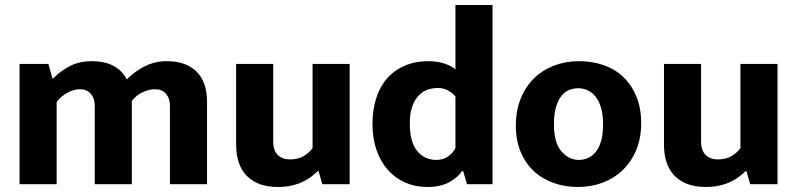

<svg xmlns="http://www.w3.org/2000/svg" viewBox="-20 -735 3180 766"><path d="M206 0H58V-480H173L190 -420Q222 -453 260 -472Q298 -491 345 -491Q448 -491 486 -418Q518 -451 558.5 -471Q599 -491 645 -491Q722 -491 764 -449.5Q806 -408 806 -328V0H658V-313Q658 -343 642 -361Q626 -379 599 -379Q575 -379 549 -367Q523 -355 506 -332V0H358V-313Q358 -343 342 -361Q326 -379 299 -379Q275 -379 249 -365Q223 -351 206 -328Z M1227 -480H1375V0H1266L1251 -52H1247Q1237 -42 1223 -31Q1209 -20 1189.5 -10.5Q1170 -1 1145 5Q1120 11 1088 11Q1010 11 966 -32Q922 -75 922 -159V-480H1070V-171Q1070 -134 1088.5 -116.5Q1107 -99 1136 -99Q1171 -99 1193.5 -113.5Q1216 -128 1227 -144Z M1797 -715H1945V0H1843L1828 -52H1823Q1809 -30 1774.5 -9.5Q1740 11 1684 11Q1637 11 1597 -6.5Q1557 -24 1528 -56.5Q1499 -89 1482.5 -135.5Q1466 -182 1466 -240Q1466 -297 1481 -343.5Q1496 -390 1524.5 -422.5Q1553 -455 1595 -473Q1637 -491 1690 -491Q1723 -491 1752.5 -481.5Q1782 -472 1797 -458ZM1797 -350Q1788 -362 1769 -373Q1750 -384 1727 -384Q1704 -384 1684 -376.5Q1664 -369 1648.5 -352Q1633 -335 1624 -308.5Q1615 -282 1615 -243Q1615 -168 1644.5 -132.5Q1674 -97 1721 -97Q1750 -97 1769.5 -112Q1789 -127 1797 -144Z M2538 -243Q2538 -184 2518.5 -137Q2499 -90 2465 -57Q2431 -24 2385 -6.5Q2339 11 2286 11Q2233 11 2187.5 -5.5Q2142 -22 2109 -53Q2076 -84 2057 -129.5Q2038 -175 2038 -233Q2038 -294 2057.5 -342Q2077 -390 2111 -423Q2145 -456 2191 -473.5Q2237 -491 2290 -491Q2343 -491 2388.5 -475Q2434 -459 2467 -427.5Q2500 -396 2519 -350Q2538 -304 2538 -243ZM2386 -238Q2386 -277 2378 -304.5Q2370 -332 2356 -349.5Q2342 -367 2324 -375Q2306 -383 2287 -383Q2268 -383 2250.5 -376Q2233 -369 2219.5 -352Q2206 -335 2198 -307.5Q2190 -280 2190 -238Q2190 -165 2220 -131Q2250 -97 2289 -97Q2308 -97 2325.5 -104.5Q2343 -112 2356.5 -128.5Q2370 -145 2378 -172Q2386 -199 2386 -238Z M2934 -480H3082V0H2973L2958 -52H2954Q2944 -42 2930 -31Q2916 -20 2896.5 -10.5Q2877 -1 2852 5Q2827 11 2795 11Q2717 11 2673 -32Q2629 -75 2629 -159V-480H2777V-171Q2777 -134 2795.5 -116.5Q2814 -99 2843 -99Q2878 -99 2900.5 -113.5Q2923 -128 2934 -144Z"/></svg>

Font: Mukta Vaani ExtraBold
Style: Regular
Weight: 800
Designer: Noopur Datye, Girish Dalvi, Yashodeep Gholap, Pallavi Karambelkar
Foundry: Ek Type
Version: Version 2.538;PS 1.000;hotconv 16.6.51;makeotf.lib2.5.65220;